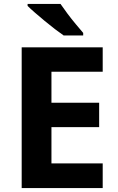

<svg xmlns="http://www.w3.org/2000/svg" viewBox="-20 -954 600 974"><path d="M501 0H90V-714H501V-590H241V-433H483V-309H241V-125H501ZM287 -934Q302 -912 322.5 -884.5Q343 -857 364.5 -831.5Q386 -806 402 -787V-774H303Q284 -787 258.5 -806.5Q233 -826 206.5 -848Q180 -870 157 -890Q134 -910 120 -924V-934Z"/></svg>

Font: Noto Sans New Tai Lue
Style: Regular
Weight: 400
Designer: Monotype Design Team
Foundry: Monotype Imaging Inc.
Version: Version 2.003